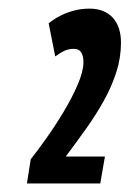

<svg xmlns="http://www.w3.org/2000/svg" viewBox="-20 -794 300 445"><path d="M42.4 -368.8 51.2 -424.8Q66.2 -443.8 86.9 -472.8Q107.6 -501.8 127.3 -534.6Q147 -567.4 160.2 -598.1Q173.4 -628.8 173.4 -650.2Q173.4 -663.8 168.3 -672.3Q163.2 -680.8 151.6 -680.8Q139.6 -680.8 129.9 -676.5Q120.2 -672.2 108 -663.2L92.8 -740Q106 -750.6 121.1 -758.1Q136.2 -765.6 152.9 -769.8Q169.6 -774 187.6 -774Q205.6 -774 219.2 -768.3Q232.8 -762.6 242 -752.3Q251.2 -742 255.8 -727.5Q260.4 -713 260.4 -695.2Q260.4 -660.2 249.6 -626.7Q238.8 -593.2 220.8 -560.8Q202.8 -528.4 179.8 -496.1Q156.8 -463.8 132.4 -431.2H223.2L212.4 -368.8Z"/></svg>

Font: Georama ExtraCondensed Thin
Style: Italic
Weight: 100
Width: 2
Italic angle: -9°
Designer: Jean-Baptiste Levee
Foundry: Production Type
Version: Version 1.001